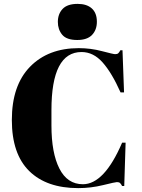

<svg xmlns="http://www.w3.org/2000/svg" viewBox="-20 -959 730 989"><path d="M400 -691Q245 -691 245 -392V-313Q245 -171 286 -90.5Q327 -10 407 -10Q517 -10 609 -224H627L620 -1H609Q603 -12 598 -16.5Q593 -21 582 -21Q574 -21 511 -5.5Q448 10 383 10Q220 10 130.5 -78Q41 -166 41 -341Q41 -519 134.5 -615Q228 -711 386 -711Q447 -711 505.5 -695.5Q564 -680 573 -680Q584 -680 589 -684.5Q594 -689 600 -700H611L619 -483H601Q556 -584 508.5 -637.5Q461 -691 400 -691ZM278 -846Q278 -887 302.5 -913Q327 -939 380 -939Q427 -939 453 -915.5Q479 -892 479 -847Q479 -805 454 -779Q429 -753 378 -753Q323 -753 300.5 -780Q278 -807 278 -846Z"/></svg>

Font: Abril Fatface
Style: Regular
Weight: 400
Designer: Veronika Burian, Jos Scaglione
Foundry: TypeTogether
Version: Version 1.001